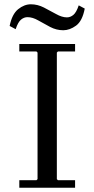

<svg xmlns="http://www.w3.org/2000/svg" viewBox="-20 -875 440 895"><path d="M330 -635H250L245 -630V-40L250 -35H330V0H70V-35H150L155 -40V-630L150 -635H70V-670H330ZM347 -850 375 -835Q364 -777 334.5 -755.5Q305 -734 275 -734Q243 -734 213.5 -749.5Q184 -765 158 -780Q132 -795 108 -795Q92 -795 78 -783.5Q64 -772 53 -739L25 -754Q36 -809 64.5 -832Q93 -855 124 -855Q155 -855 184.5 -840Q214 -825 241.5 -809.5Q269 -794 292 -794Q308 -794 322 -805.5Q336 -817 347 -850Z"/></svg>

Font: Brygada 1918
Style: Regular
Weight: 400
Designer: Mateusz Machalski | Borys Kosmynka | Przemek Hoffer
Foundry: NIEPODLEGLA 2018
Version: Version 3.006